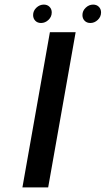

<svg xmlns="http://www.w3.org/2000/svg" viewBox="-20 -815 460 835"><path d="M77.5 0 197 -675H309L189.5 0ZM158.5 -715Q143 -715 133.5 -724.8Q124 -734.5 124 -749.5Q124 -768 138.2 -781.5Q152.5 -795 170.5 -795Q186 -795 195.5 -785.2Q205 -775.5 205 -761Q205 -742 190.8 -728.5Q176.5 -715 158.5 -715ZM373 -715Q357.5 -715 348 -724.8Q338.5 -734.5 338.5 -749.5Q338.5 -768 352.8 -781.5Q367 -795 385 -795Q400.5 -795 410 -785.2Q419.5 -775.5 419.5 -761Q419.5 -742 405.2 -728.5Q391 -715 373 -715Z"/></svg>

Font: Anybody UltraExpanded Regular
Style: Italic
Weight: 400
Width: 9
Italic angle: -10°
Designer: Tyler Finck
Foundry: Etcetera Type Company
Version: Version 1.010; ttfautohint (v1.8.3) -l 8 -r 50 -G 200 -x 14 